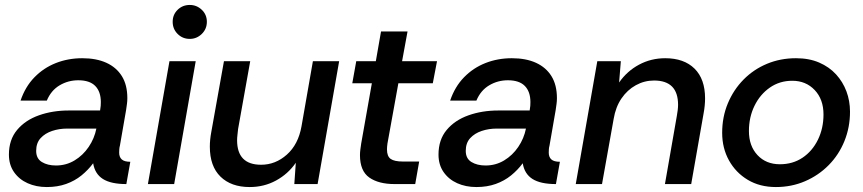

<svg xmlns="http://www.w3.org/2000/svg" viewBox="-20 -743 3485 775"><path d="M169 12Q126 12 91.5 -3.5Q57 -19 36.5 -48.5Q16 -78 16 -119Q16 -179 49 -218.5Q82 -258 137 -277.5Q192 -297 257 -297H384Q386 -308 386.5 -316Q387 -324 387 -331Q387 -373 364.5 -396Q342 -419 296 -419Q255 -419 220.5 -398.5Q186 -378 169 -337H63Q82 -393 119 -431Q156 -469 205.5 -488.5Q255 -508 312 -508Q369 -508 409.5 -489.5Q450 -471 472 -435.5Q494 -400 494 -347Q494 -335 492.5 -324Q491 -313 489 -299L464 -155Q462 -148 461.5 -140.5Q461 -133 461 -127Q461 -109 471.5 -99.5Q482 -90 506 -90L490 0Q428 0 395.5 -20.5Q363 -41 356 -84Q336 -57 309 -35Q282 -13 247 -0.5Q212 12 169 12ZM206 -75Q247 -75 281 -95.5Q315 -116 338 -150Q361 -184 369 -224H251Q219 -224 190.5 -214.5Q162 -205 144 -185.5Q126 -166 126 -134Q126 -103 149 -89Q172 -75 206 -75Z M577 0 664 -496H770L683 0ZM746 -586Q717 -586 697 -606Q677 -626 677 -655Q677 -684 697 -703.5Q717 -723 746 -723Q774 -723 794.5 -703.5Q815 -684 815 -655Q815 -626 794.5 -606Q774 -586 746 -586Z M988 12Q913 12 870 -30Q827 -72 827 -151Q827 -179 833 -211L884 -496H990L941 -222Q940 -212 938.5 -199Q937 -186 937 -177Q937 -78 1034 -78Q1092 -78 1138 -119Q1184 -160 1197 -233L1243 -496H1349L1262 0H1168L1174 -86Q1143 -41 1094.5 -14.5Q1046 12 988 12Z M1573 0Q1508 0 1470.5 -26.5Q1433 -53 1433 -117Q1433 -127 1434.5 -139Q1436 -151 1438 -164L1481 -407H1402L1418 -496H1497L1518 -616H1625L1603 -496H1744L1727 -407H1588L1544 -164Q1543 -157 1542.5 -151Q1542 -145 1542 -140Q1542 -112 1557 -101.5Q1572 -91 1606 -91H1672L1656 0Z M1903 12Q1860 12 1825.5 -3.5Q1791 -19 1770.5 -48.5Q1750 -78 1750 -119Q1750 -179 1783 -218.5Q1816 -258 1871 -277.5Q1926 -297 1991 -297H2118Q2120 -308 2120.5 -316Q2121 -324 2121 -331Q2121 -373 2098.5 -396Q2076 -419 2030 -419Q1989 -419 1954.5 -398.5Q1920 -378 1903 -337H1797Q1816 -393 1853 -431Q1890 -469 1939.5 -488.5Q1989 -508 2046 -508Q2103 -508 2143.5 -489.5Q2184 -471 2206 -435.5Q2228 -400 2228 -347Q2228 -335 2226.5 -324Q2225 -313 2223 -299L2198 -155Q2196 -148 2195.5 -140.5Q2195 -133 2195 -127Q2195 -109 2205.5 -99.5Q2216 -90 2240 -90L2224 0Q2162 0 2129.5 -20.5Q2097 -41 2090 -84Q2070 -57 2043 -35Q2016 -13 1981 -0.5Q1946 12 1903 12ZM1940 -75Q1981 -75 2015 -95.5Q2049 -116 2072 -150Q2095 -184 2103 -224H1985Q1953 -224 1924.5 -214.5Q1896 -205 1878 -185.5Q1860 -166 1860 -134Q1860 -103 1883 -89Q1906 -75 1940 -75Z M2304 0 2391 -496H2486L2479 -410Q2511 -456 2559.5 -482Q2608 -508 2665 -508Q2741 -508 2783.5 -466Q2826 -424 2826 -346Q2826 -332 2824.5 -316.5Q2823 -301 2820 -285L2770 0H2664L2712 -275Q2714 -285 2715.5 -298Q2717 -311 2717 -320Q2717 -418 2620 -418Q2581 -418 2546.5 -399Q2512 -380 2488.5 -345.5Q2465 -311 2457 -263L2410 0Z M3112 12Q3047 12 2998.5 -17Q2950 -46 2922.5 -95.5Q2895 -145 2895 -207Q2895 -271 2918 -326Q2941 -381 2981.5 -422Q3022 -463 3076 -485.5Q3130 -508 3193 -508Q3246 -508 3286.5 -490.5Q3327 -473 3354.5 -443Q3382 -413 3396.5 -374.5Q3411 -336 3411 -292Q3411 -229 3388.5 -173.5Q3366 -118 3325 -76.5Q3284 -35 3229.5 -11.5Q3175 12 3112 12ZM3128 -80Q3180 -80 3219.5 -106.5Q3259 -133 3281.5 -179Q3304 -225 3304 -281Q3304 -342 3268.5 -379.5Q3233 -417 3178 -417Q3127 -417 3087.5 -389.5Q3048 -362 3025.5 -316Q3003 -270 3003 -214Q3003 -154 3037.5 -117Q3072 -80 3128 -80Z"/></svg>

Font: Rethink Sans Medium
Style: Italic
Weight: 500
Italic angle: -10°
Designer: The Rethink Sans project authors (Hans Thiessen). DM Sans designed by Colophon Foundry.
Foundry: Rethink Communications LLC
Version: Version 1.001